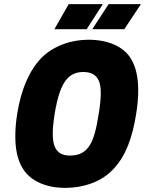

<svg xmlns="http://www.w3.org/2000/svg" viewBox="-20 -900 701 928"><path d="M243 -759H399L477 -880H312ZM426 -759H581L661 -880H505ZM294 8C385 8 473 -22 529 -84C587 -145 620 -234 638 -349C645 -391 648 -429 648 -463C648 -526 637 -576 614 -614C578 -677 499 -708 407 -708C325 -708 239 -679 181 -621C122 -560 82 -469 63 -349C57 -311 54 -275 54 -241C54 -178 65 -125 91 -84C129 -23 206 8 294 8ZM318 -148C279 -148 255 -163 243 -195C238 -210 235 -229 235 -253C235 -279 238 -310 244 -349C259 -438 277 -489 305 -520C324 -541 350 -552 382 -552C420 -552 444 -539 457 -511C464 -496 467 -476 467 -450C467 -424 464 -391 457 -349C445 -272 433 -230 415 -200C393 -164 363 -148 318 -148Z"/></svg>

Font: Arthouse Owned Black
Style: Italic
Weight: 900
Italic angle: -10°
Designer: Jeremy Tribby
Foundry: Tribby Type
Version: Version 1.000;PS 001.000;hotconv 1.0.88;makeotf.lib2.5.64775